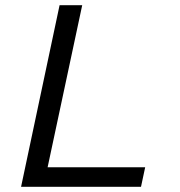

<svg xmlns="http://www.w3.org/2000/svg" viewBox="-20 -718 690 738"><path d="M61 0 209 -698H296L163 -75H538L522 0Z"/></svg>

Font: Azeret Mono Thin Light
Style: Italic
Weight: 300
Italic angle: -12°
Version: Version 1.002